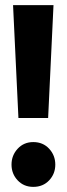

<svg xmlns="http://www.w3.org/2000/svg" viewBox="-20 -713 261 750"><path d="M189 -693 168 -252H52L31 -693ZM196 -70Q196 -34 172 -8.5Q148 17 110 17Q73 17 49 -8.5Q25 -34 25 -70Q25 -106 49 -132Q73 -158 110 -158Q148 -158 172 -132Q196 -106 196 -70Z"/></svg>

Font: Fira Sans Extra Condensed
Style: Bold
Weight: 700
Width: 1
Designer: Carrois Corporate & Edenspiekermann AG
Foundry: Carrois Corporate GbR & Edenspiekermann AG
Version: Version 4.203